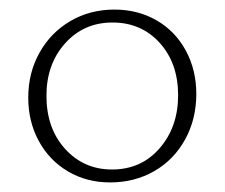

<svg xmlns="http://www.w3.org/2000/svg" viewBox="-20 -684 469 401"><path d="M39 -480Q39 -532 62.5 -574Q86 -616 127 -640Q168 -664 219 -664Q268 -664 307 -641.5Q346 -619 368 -578.5Q390 -538 390 -488Q390 -435 366.5 -392.5Q343 -350 302 -326.5Q261 -303 210 -303Q161 -303 122 -326Q83 -349 61 -389.5Q39 -430 39 -480ZM352 -485Q352 -552 313.5 -594.5Q275 -637 215 -637Q155 -637 116 -593.5Q77 -550 77 -484Q77 -416 116 -373Q155 -330 214 -330Q275 -330 313.5 -374.5Q352 -419 352 -485Z"/></svg>

Font: Ysabeau SC Light
Style: Regular
Weight: 300
Designer: Christian Thalmann (Catharsis Fonts)
Version: Version 0.003